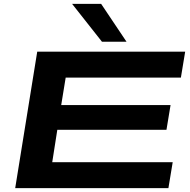

<svg xmlns="http://www.w3.org/2000/svg" viewBox="-20 -965 977 985"><path d="M58 0 171 -700H930L908 -567H317L294 -426H855L834 -299H274L248 -133H866L844 0ZM503 -751 350 -945H499L629 -751Z"/></svg>

Font: Georama ExtraExtended SemiBold
Style: Italic
Weight: 600
Width: 8
Italic angle: -9°
Designer: Jean-Baptiste Levee
Foundry: Production Type
Version: Version 1.000